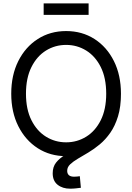

<svg xmlns="http://www.w3.org/2000/svg" viewBox="-20 -925 792 1151"><path d="M376.5 11.2Q280.8 11.2 206.5 -36.4Q132.3 -84 89.8 -168.5Q47.4 -252.9 47.4 -363.3Q47.4 -474.6 89.8 -559.1Q132.3 -643.6 206.5 -691.2Q280.8 -738.8 376.5 -738.8Q472.2 -738.8 546.4 -691.2Q620.6 -643.6 662.8 -559.1Q705.1 -474.6 705.1 -363.3Q705.1 -252.9 662.8 -168.5Q620.6 -84 546.4 -36.4Q472.2 11.2 376.5 11.2ZM376.5 -71.8Q441.9 -71.8 496.6 -105.5Q551.3 -139.2 584 -204.3Q616.7 -269.5 616.7 -363.3Q616.7 -458 584 -523.2Q551.3 -588.4 496.6 -622.1Q441.9 -655.8 376.5 -655.8Q310.5 -655.8 255.9 -622.1Q201.2 -588.4 168.5 -522.9Q135.7 -457.5 135.7 -363.3Q135.7 -269.5 168.5 -204.3Q201.2 -139.2 255.9 -105.5Q310.5 -71.8 376.5 -71.8ZM400.4 206.1Q355 206.1 325.4 182.6Q295.9 159.2 295.9 113.8Q295.9 75.2 316.2 49.6Q336.4 23.9 369.6 4.4Q402.8 -15.1 442.6 -34.7Q482.4 -54.2 522.2 -79.1Q562 -104 595.2 -140.6Q628.4 -177.2 648.4 -231.2Q668.5 -285.2 668.5 -363.3H705.1Q705.1 -285.2 687.5 -227.8Q669.9 -170.4 641.4 -129.4Q612.8 -88.4 578.4 -59.8Q543.9 -31.2 509.5 -10.7Q475.1 9.8 446.5 26.6Q418 43.5 400.4 60.3Q382.8 77.1 382.8 99.1Q382.8 115.7 392.8 125Q402.8 134.3 424.8 134.3Q433.1 134.3 442.4 133.3Q451.7 132.3 458.5 131.3L464.8 200.7Q450.7 202.6 434.3 204.3Q418 206.1 400.4 206.1ZM511.2 -904.8V-835.9H241.7V-904.8Z"/></svg>

Font: Inter 28pt
Style: Regular
Weight: 400
Designer: Rasmus Andersson
Foundry: rsms
Version: Version 4.001;git-66647c0bb